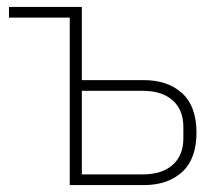

<svg xmlns="http://www.w3.org/2000/svg" viewBox="-20 -536 640 556"><path d="M182 -485H6V-516H217V-304H396Q466 -304 507.5 -266Q549 -228 549 -152Q549 -76 507.5 -38Q466 0 396 0H182ZM393 -31Q449 -31 480 -58.5Q511 -86 511 -136V-168Q511 -218 480 -245.5Q449 -273 393 -273H217V-31Z"/></svg>

Font: IBM Plex Mono ExtLt
Style: Regular
Weight: 200
Monospace: yes
Designer: Mike Abbink, Paul van der Laan, Pieter van Rosmalen
Foundry: Bold Monday
Version: Version 2.3